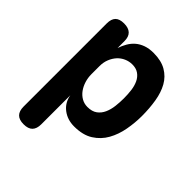

<svg xmlns="http://www.w3.org/2000/svg" viewBox="-206 -691 1011 1011"><g transform="rotate(45 300.0 -185.0)"><path d="M134 -560Q167 -560 184 -544Q201 -528 201 -495V-444Q209 -468 221.5 -489.5Q234 -511 252 -526.5Q270 -542 295 -551Q320 -560 354 -560Q411 -560 448.5 -538Q486 -516 507 -478.5Q528 -441 536.5 -390Q545 -339 545 -281Q545 -231 535.5 -179Q526 -127 502.5 -85Q479 -43 437.5 -16.5Q396 10 331 10Q281 10 245 -17.5Q209 -45 201 -92V124Q201 157 185 173.5Q169 190 135 190Q101 190 85 173.5Q69 157 69 124V-495Q69 -528 84.5 -544Q100 -560 134 -560ZM317 -438Q294 -438 272.5 -428.5Q251 -419 235.5 -402Q220 -385 210.5 -361.5Q201 -338 201 -310V-249Q201 -223 208.5 -198.5Q216 -174 230 -154.5Q244 -135 264 -123.5Q284 -112 308 -112Q342 -112 362.5 -127Q383 -142 394 -166.5Q405 -191 408.5 -221Q412 -251 412 -280Q412 -309 408.5 -337.5Q405 -366 394.5 -388.5Q384 -411 365 -424.5Q346 -438 317 -438Z"/></g></svg>

Font: Maple Mono Normal NL
Style: Bold
Weight: 700
Monospace: yes
Designer: subframe7536
Version: Version 7.000